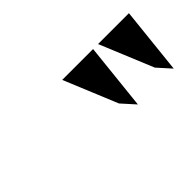

<svg xmlns="http://www.w3.org/2000/svg" viewBox="-31 -881 409 409"><g transform="rotate(-45 174.0 -676.5)"><path d="M147 -752 197 -631 224 -601 240 -752ZM255 -752 305 -631 332 -601 348 -752Z"/></g></svg>

Font: Charger Sport
Style: DfExtObl
Weight: 400
Designer: Jasper
Foundry: Cannot Into Space Fonts
Version: Version 1.1